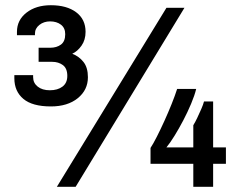

<svg xmlns="http://www.w3.org/2000/svg" viewBox="-20 -716 931 736"><path d="M175 -308Q104 -308 69.5 -337Q35 -366 35 -416V-428H107V-420Q107 -398 124.5 -384Q142 -370 171 -370Q201 -370 219.5 -384Q238 -398 238 -425Q238 -454 221 -466.5Q204 -479 180 -479H128V-533H173Q197 -533 213.5 -545Q230 -557 230 -585Q230 -609 213.5 -621.5Q197 -634 172 -634Q148 -634 131 -620.5Q114 -607 114 -587V-581H45V-594Q45 -639 81.5 -667.5Q118 -696 175 -696Q236 -696 272 -669Q308 -642 308 -594Q308 -563 292.5 -541Q277 -519 257 -510Q283 -500 300 -478.5Q317 -457 317 -420Q317 -371 278 -339.5Q239 -308 175 -308ZM198 0 618 -686H687L270 0ZM721 0V-88H557V-149Q567 -164 581 -191.5Q595 -219 610 -252Q625 -285 638 -317.5Q651 -350 659 -375H732Q726 -350 712.5 -318Q699 -286 682.5 -254.5Q666 -223 649 -195.5Q632 -168 618 -151H721V-236Q728 -247 736 -264Q744 -281 751.5 -298Q759 -315 762 -327H797V-151H846V-88H797V0Z"/></svg>

Font: Chivo SemiBold
Style: Regular
Weight: 600
Designer: Hector Gatti
Foundry: Omnibus-Type
Version: Version 2.002